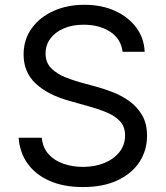

<svg xmlns="http://www.w3.org/2000/svg" viewBox="-20 -757 682 790"><path d="M320.8 12.7Q242.2 12.7 184.3 -12.7Q126.5 -38.1 93.8 -83.7Q61 -129.4 56.6 -190.4H151.9Q155.8 -149.4 179.7 -122.8Q203.6 -96.2 241 -83.3Q278.3 -70.3 320.8 -70.3Q370.1 -70.3 409.4 -86.4Q448.7 -102.5 471.7 -131.8Q494.6 -161.1 494.6 -199.7Q494.6 -234.9 474.9 -256.8Q455.1 -278.8 422.4 -293Q389.6 -307.1 350.6 -317.9L262.7 -342.8Q174.8 -367.7 126 -414.1Q77.1 -460.4 77.1 -532.7Q77.1 -594.2 110.4 -640.4Q143.6 -686.5 200.2 -711.9Q256.8 -737.3 327.1 -737.3Q398.9 -737.3 454.1 -711.9Q509.3 -686.5 541.3 -642.8Q573.2 -599.1 575.2 -543.9H484.4Q478 -597.2 433.6 -626.2Q389.2 -655.3 324.2 -655.3Q277.3 -655.3 241.9 -639.9Q206.5 -624.5 187 -597.9Q167.5 -571.3 167.5 -537.1Q167.5 -499 191.2 -475.8Q214.8 -452.6 247.3 -439.7Q279.8 -426.8 306.2 -419.4L378.9 -399.4Q408.2 -391.6 443.6 -377.9Q479 -364.3 511.2 -341.6Q543.5 -318.8 564.2 -283.9Q585 -249 585 -198.2Q585 -138.7 554 -90.8Q522.9 -43 463.9 -15.1Q404.8 12.7 320.8 12.7Z"/></svg>

Font: Adwaita Sans
Style: Regular
Weight: 400
Designer: Rasmus Andersson
Foundry: rsms
Version: Version 4.001;git-9221beed3